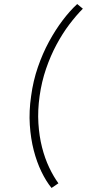

<svg xmlns="http://www.w3.org/2000/svg" viewBox="-20 -767 446 950"><path d="M134 -292Q144 -367 167.5 -435Q191 -503 222.5 -561Q254 -619 290 -666.5Q326 -714 362 -747L390 -724Q357 -691 323 -646Q289 -601 259.5 -546Q230 -491 208 -427Q186 -363 176 -292Q166 -221 170 -157Q174 -93 188 -38Q202 17 223.5 62Q245 107 269 140L235 163Q208 130 185 82.5Q162 35 147 -23Q132 -81 127.5 -149Q123 -217 134 -292Z"/></svg>

Font: Josefin Slab
Style: Italic
Weight: 400
Italic angle: -12°
Designer: Santiago Orozco
Foundry: Typemade
Version: Version 2.000